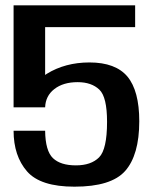

<svg xmlns="http://www.w3.org/2000/svg" viewBox="-20 -695 586 721"><path d="M259.5 6C351.5 6 415 -13.5 450 -53C485 -92.5 503 -155 503 -239.5C503 -316 488 -372 458.5 -407.5C429 -442.5 381.5 -460.5 316 -460.5C255 -460.5 201.5 -446 156 -418C153.5 -416.5 151.5 -415 149.5 -413.5V-593H487.5V-675H31V-292H149.5C150.5 -320.5 162 -343.5 184 -360.5C206.5 -378 235.5 -386.5 271.5 -386.5C306.5 -386.5 333.5 -377 353 -358.5C372.5 -340 382 -299.5 382 -237.5C382 -168.5 372 -124 352 -104C332 -84 303 -74 265 -74C226.5 -74 198 -83 179 -101C160 -119 150 -153.5 149.5 -204H31C31 -141 48 -90 81.5 -51.5C115 -13 174.5 6 259.5 6Z"/></svg>

Font: Anybody Medium
Style: Regular
Weight: 500
Designer: Tyler Finck
Foundry: Etcetera Type Company
Version: Version 1.110